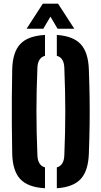

<svg xmlns="http://www.w3.org/2000/svg" viewBox="-20 -994 540 1022"><path d="M219.5 8Q128.5 3 87.8 -40.8Q47 -84.5 45 -177Q43.5 -258.5 43 -329.8Q42.5 -401 43 -472Q43.5 -543 45 -623.5Q47 -716 87.8 -759.5Q128.5 -803 219.5 -808V-697Q180 -686 179 -630.5Q174 -510.5 174 -401.2Q174 -292 179 -170.5Q180 -114 219.5 -103ZM282.5 8V-103Q321.5 -113.5 322.5 -170.5Q327.5 -291 327.5 -400.2Q327.5 -509.5 322.5 -630.5Q321.5 -686.5 282.5 -697V-808Q370 -802 410 -758.5Q450 -715 453 -623.5Q456 -542.5 457 -471.5Q458 -400.5 457 -329.2Q456 -258 453 -177Q450 -85 410 -41.5Q370 2 282.5 8ZM121.5 -841 208 -974.5H289L375.5 -841H286.5L248.5 -905.5L210.5 -841Z"/></svg>

Font: Big Shoulders Stencil Text ExtraBold
Style: Regular
Weight: 800
Designer: Patric King
Foundry: XO Type Co
Version: Version 1.000